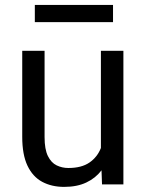

<svg xmlns="http://www.w3.org/2000/svg" viewBox="-20 -729 578 759"><path d="M426.8 -709.5V-641.6H117.7V-709.5ZM378.9 -528.3H467.8V0H383.3L381.3 -55.7Q357.9 -24.9 321.3 -7.6Q284.7 9.8 233.4 9.8Q184.1 9.8 146.7 -10.3Q109.4 -30.3 88.6 -74Q67.9 -117.7 67.9 -188V-528.3H156.2V-187Q156.2 -138.7 169.4 -112.1Q182.6 -85.4 204.1 -75.2Q225.6 -64.9 250 -64.9Q302.2 -64.9 333.5 -86.4Q364.7 -107.9 378.9 -144Z"/></svg>

Font: Robert Sans Medium
Style: Regular
Weight: 500
Designer: Christian Robertson (extended by Adam Twardoch)
Foundry: Google
Version: Version 12.135;April 2, 2019;FontCreator 11.5.0.2425 64-bit;